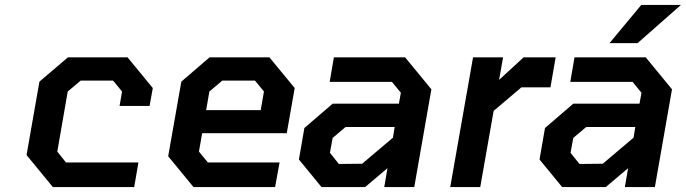

<svg xmlns="http://www.w3.org/2000/svg" viewBox="-20 -754 2765 774"><path d="M193 0 87 -129 139 -425 254 -523H494L596 -399L583 -327H462L472 -385L436 -429H305L253 -385L211 -143L246 -99H538L521 0Z M760 0 658 -124 711 -425 825 -523H1066L1168 -399L1136 -217H795L782 -143L818 -99H1107L1089 0ZM811 -310H1031L1044 -385L1008 -429H876L824 -385Z M1276 0 1185 -111 1207 -238 1321 -336H1588L1596 -380L1560 -424H1309L1326 -523H1613L1719 -394L1650 0H1529L1542 -76L1452 0ZM1346 -93 1440 -94 1564 -199 1571 -242H1373L1321 -198L1310 -138Z M1795 0 1887 -523H2008L1992 -432L2091 -523H2220L2199 -402H2082L1970 -307L1916 0Z M2437 -580 2565 -734H2725L2550 -580ZM2246 0 2155 -111 2177 -238 2291 -336H2558L2566 -380L2530 -424H2279L2296 -523H2583L2689 -394L2620 0H2499L2512 -76L2422 0ZM2316 -93 2410 -94 2534 -199 2541 -242H2343L2291 -198L2280 -138Z"/></svg>

Font: Tomorrow Medium
Style: Italic
Weight: 500
Italic angle: -10°
Designer: Tony de Marco, Monica Rizzolli
Foundry: Just in Type
Version: Version 2.002